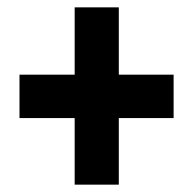

<svg xmlns="http://www.w3.org/2000/svg" viewBox="-20 -615 525 522"><path d="M303 -412V-595H183V-412H33V-294H183V-113H303V-294H452V-412Z"/></svg>

Font: Noto Sans Armenian ExtraCondensed ExtraBold
Style: Regular
Weight: 800
Width: 2
Designer: Monotype Design Team
Foundry: Monotype Imaging Inc.
Version: Version 2.008